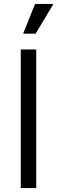

<svg xmlns="http://www.w3.org/2000/svg" viewBox="-20 -950 290 970"><path d="M163 -700V0H85V-700ZM250 -930 160 -780H97L157 -930Z"/></svg>

Font: MedMera Sans
Style: Regular
Weight: 400
Designer: Kasper Nordkvist
Foundry: UNCUT.wtf
Version: Version 1.300